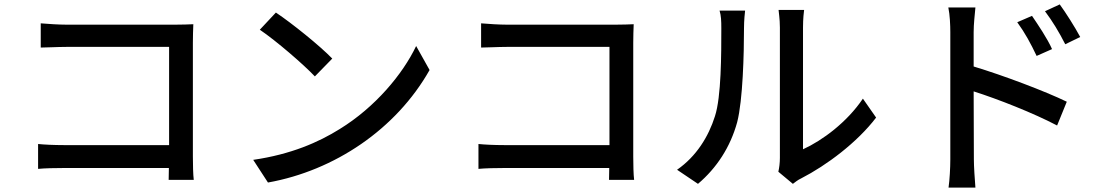

<svg xmlns="http://www.w3.org/2000/svg" viewBox="-20 -802 5040 872"><path d="M746 15H860C857 -8 856 -56 856 -91V-608C856 -635 857 -669 858 -692C839 -691 805 -690 778 -690H281C248 -690 200 -693 165 -696V-586C191 -586 242 -589 281 -589H748V-143H269C226 -143 182 -145 153 -148V-35C182 -38 232 -39 273 -39H747C747 -18 746 0 746 15Z M1233 -745 1160 -667C1234 -617 1359 -509 1410 -455L1489 -536C1433 -594 1305 -697 1233 -745ZM1130 -76 1197 27C1499 -27 1779 -215 1931 -484L1870 -593C1809 -465 1684 -315 1523 -216C1427 -156 1302 -101 1130 -76Z M2746 15H2860C2857 -8 2856 -56 2856 -91V-608C2856 -635 2857 -669 2858 -692C2839 -691 2805 -690 2778 -690H2281C2248 -690 2200 -693 2165 -696V-586C2191 -586 2242 -589 2281 -589H2748V-143H2269C2226 -143 2182 -145 2153 -148V-35C2182 -38 2232 -39 2273 -39H2747C2747 -18 2746 0 2746 15Z M3515 -22 3581 33C3592 25 3602 16 3619 8C3734 -51 3873 -155 3959 -268L3899 -354C3827 -247 3715 -164 3627 -124V-677C3627 -718 3631 -750 3632 -757H3516C3516 -750 3522 -718 3522 -677V-85C3522 -62 3519 -39 3515 -22ZM3055 -31 3150 33C3235 -39 3297 -134 3328 -247C3354 -348 3359 -559 3359 -674C3359 -709 3363 -746 3364 -754H3248C3255 -731 3256 -708 3256 -673C3256 -558 3256 -362 3227 -274C3198 -182 3143 -92 3055 -31Z M4818 -601 4886 -634C4862 -679 4820 -745 4793 -782L4726 -751C4761 -704 4789 -658 4818 -601ZM4402 -500V-656C4402 -692 4407 -735 4410 -768H4287C4294 -735 4296 -688 4296 -656V-78C4296 -40 4293 15 4288 50H4410C4407 12 4403 -46 4403 -78L4402 -387C4512 -352 4675 -288 4781 -232L4825 -340C4726 -388 4535 -460 4402 -500ZM4688 -548 4758 -579C4737 -627 4694 -690 4667 -730L4600 -701C4635 -653 4661 -605 4688 -548Z"/></svg>

Font: Spoqa Han Sans Neo Medium
Style: Regular
Weight: 500
Designer: [Spoqa Han Sans Neo] Dong-huui Kim ___ Younghwa Kang ___ Yujin Lee ___ [Noto Sans] Ryoko NISHIZUKA ____ (kana & ideograp
Foundry: Spoqa (http://www.spoqa-han-sans.com)
Version: Version 1.100;hotconv 1.0.109;makeotfexe 2.5.65596